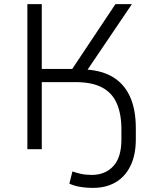

<svg xmlns="http://www.w3.org/2000/svg" viewBox="-20 -725 752 933"><path d="M433 188Q397 188 366.5 182.5Q336 177 317 167L332 108Q351 115 374 120Q397 125 426 125Q491 125 530.5 82.5Q570 40 570 -47V-96Q570 -171 547.5 -222.5Q525 -274 476 -300Q427 -326 346 -326H183V0H113V-705H183V-390H345L319 -372L541 -705H621L389 -362L380 -388Q466 -386 523.5 -353.5Q581 -321 610.5 -258Q640 -195 640 -102V-48Q640 28 614 81Q588 134 541.5 161Q495 188 433 188Z"/></svg>

Font: Nunito Sans 7pt Light
Style: Regular
Weight: 300
Designer: Vernon Adams
Foundry: Vernon Adams
Version: Version 3.101;gftools[0.9.27]